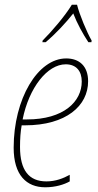

<svg xmlns="http://www.w3.org/2000/svg" viewBox="-20 -785 416 815"><path d="M161 -613 160 -606H174C218 -643 261 -690 291 -728C307 -686 333 -639 355 -606H368L369 -613C349 -647 317 -724 307 -765H285C256 -717 200 -652 161 -613ZM172 10C216 10 253 -2 276 -15V-43C249 -28 216 -15 177 -15C103 -15 65 -62 65 -161C65 -195 67 -226 72 -253H86C261 -253 354 -336 354 -440C354 -505 316 -537 261 -537C140 -537 38 -365 38 -158C38 -41 93 10 172 10ZM94 -278H76C103 -413 181 -512 259 -512C304 -512 327 -483 327 -439C327 -354 251 -278 94 -278Z"/></svg>

Font: Noto Sans Condensed Thin
Style: Italic
Weight: 100
Width: 3
Italic angle: -12°
Designer: Monotype Design Team
Foundry: Monotype Imaging Inc.
Version: Version 2.013